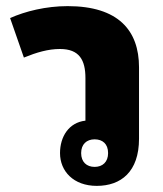

<svg xmlns="http://www.w3.org/2000/svg" viewBox="-20 -597 533 627"><path d="M434 -377C434 -498 366 -577 201 -577C130 -577 62 -560 13 -538L58 -409C100 -426 137 -437 176 -437C239 -437 259 -401 259 -342V-203C205 -197 176 -151 176 -97C176 -38 220 10 296 10C375 10 434 -36 434 -144ZM289 -142C315 -142 333 -127 333 -97C333 -68 315 -52 289 -52C263 -52 245 -68 245 -97C245 -126 263 -142 289 -142Z"/></svg>

Font: Noto Sans Thai Looped SemiCondensed Black
Style: Regular
Weight: 900
Width: 4
Designer: Sasikarn Vongin, Ben Mitchell
Foundry: The Fontpad Ltd
Version: Version 1.001